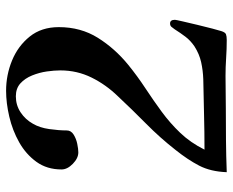

<svg xmlns="http://www.w3.org/2000/svg" viewBox="-87 -677 764 630"><g transform="rotate(-90 295.0 -362.0)"><path d="M545 -170Q545 -167 540 -145.5Q535 -124 528.5 -96.5Q522 -69 516 -46.5Q510 -24 508 -18Q504 -5 497.5 -2.5Q491 0 479 0Q449 0 419.5 -2Q390 -4 361 -4Q335 -4 308 -3.5Q281 -3 255 -3Q203 -3 150.5 -2.5Q98 -2 45 0Q47 -53 66.5 -90.5Q86 -128 118 -168Q158 -219 204 -264.5Q250 -310 294 -357Q332 -396 355.5 -443.5Q379 -491 379 -546Q379 -566 375.5 -590.5Q372 -615 362.5 -638.5Q353 -662 336.5 -677Q320 -692 294 -692Q265 -692 241.5 -676.5Q218 -661 204 -636Q191 -614 186.5 -582.5Q182 -551 182 -525Q182 -511 168.5 -502.5Q155 -494 138 -490.5Q121 -487 110 -487Q91 -487 72.5 -505Q54 -523 54 -542Q54 -590 79 -624.5Q104 -659 143 -681Q182 -703 227 -713.5Q272 -724 312 -724Q364 -724 411.5 -704.5Q459 -685 490 -646.5Q521 -608 521 -551Q521 -479 486 -423Q451 -367 397 -323Q360 -293 320.5 -267Q281 -241 243.5 -213.5Q206 -186 174 -152.5Q142 -119 119 -73Q177 -73 234.5 -74.5Q292 -76 350 -77Q379 -78 406 -84Q433 -90 458 -106Q477 -119 489.5 -135.5Q502 -152 514 -171Q518 -177 522 -181.5Q526 -186 533 -186Q545 -186 545 -170Z"/></g></svg>

Font: Kaisei HarunoUmi
Style: Bold
Weight: 700
Designer: Font-Kai, 金井和夫
Foundry: KAZUO KANAI
Version: Version 5.003